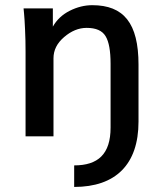

<svg xmlns="http://www.w3.org/2000/svg" viewBox="-20 -534 629 752"><path d="M270.5 198.2C433.1 198.2 522.5 109.9 522.5 -57.6V-280.8C522.5 -443.4 464.4 -513.7 341.3 -513.7C311.5 -513.7 281.7 -506.3 252.9 -491.7C224.1 -477.1 202.1 -456.5 187 -429.7V-501H72.3L74.2 -481C75.7 -467.8 76.7 -446.8 78.1 -418.5C79.6 -390.1 80.1 -360.8 80.1 -330.6V0H189.5V-305.7C189.5 -337.4 203.1 -364.7 231 -388.7C258.8 -412.6 288.1 -424.8 319.3 -424.8C356 -424.8 380.4 -414.1 393.6 -392.1C406.7 -370.6 413.1 -334.5 413.1 -284.2V-34.2C413.1 69.8 363.8 113.8 270.5 113.8V198.2Z"/></svg>

Font: Ride SemiBold
Style: Regular
Weight: 600
Version: Version 3.000